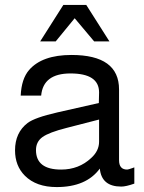

<svg xmlns="http://www.w3.org/2000/svg" viewBox="-20 -748 586 779"><path d="M237 -728H330L424 -580H362L283 -674L206 -580H143ZM525 -69V-3Q491 9 472 9Q392 9 385 -64Q330 11 210 11Q127 11 81 -35Q41 -75 41 -138Q41 -210 92 -249Q121 -271 213 -292L381 -330L382 -373Q382 -450 266 -450Q155 -450 147 -360H64Q67 -428 98 -464Q151 -525 270 -525Q463 -525 463 -385V-98Q463 -60 496 -60Q500 -60 517 -66Q523 -68 525 -69ZM382 -263 250 -229Q179 -211 152.5 -192Q126 -173 126 -139Q126 -60 228 -60Q300 -60 350 -107Q382 -136 382 -173Z"/></svg>

Font: Almarai
Style: Regular
Weight: 400
Designer: Boutros International 2019
Foundry: Created by Boutros International 2019
Version: Version 1.10